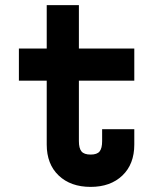

<svg xmlns="http://www.w3.org/2000/svg" viewBox="-20 -720 640 752"><path d="M506 -214V-154Q506 -77 459.3 -32.5Q412.6 12 335 12Q256.8 12 209.9 -32.5Q163 -77 163 -154V-404H54V-530H163V-700H289V-530H506V-404H289V-167.2Q289 -139.2 299.2 -126.9Q309.4 -114.6 335 -114.6Q360.2 -114.6 370.1 -126.9Q380 -139.2 380 -167.2V-214Z"/></svg>

Font: Fliege Mono Thin
Style: Regular
Weight: 100
Version: Version 0.020;Glyphs 3.3 (3306)